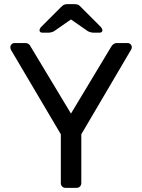

<svg xmlns="http://www.w3.org/2000/svg" viewBox="-20 -908 687 928"><path d="M297 0Q287 0 280.5 -6.5Q274 -13 274 -23V-259L33 -667Q32 -670 31 -673Q30 -676 30 -680Q30 -688 36 -694Q42 -700 50 -700H102Q111 -700 118 -695.5Q125 -691 128 -683L323 -359L518 -683Q523 -691 529.5 -695.5Q536 -700 545 -700H596Q605 -700 611 -694Q617 -688 617 -680Q617 -676 616 -673Q615 -670 613 -667L373 -259V-23Q373 -13 366.5 -6.5Q360 0 349 0ZM186 -750Q171 -750 171 -762Q171 -770 182 -781L274 -873Q285 -884 292 -886Q299 -888 307 -888H339Q348 -888 355 -886Q362 -884 372 -873L464 -781Q475 -770 475 -762Q475 -750 460 -750H433Q426 -750 418.5 -752Q411 -754 405 -757L323 -814L241 -757Q236 -754 228 -752Q220 -750 213 -750Z"/></svg>

Font: RubikRegular
Style: Regular
Weight: 400
Designer: Hubert and Fischer
Foundry: Hubert and Fischer
Version: Version 2.300;gftools[0.9.30]